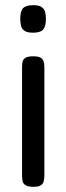

<svg xmlns="http://www.w3.org/2000/svg" viewBox="-20 -521 256 740"><path d="M108 -304Q127 -304 136 -299Q145 -294 148 -284.5Q151 -275 151 -261V156Q151 169 148 179Q145 189 136 194Q127 199 107 199Q89 199 79.5 193.5Q70 188 67.5 178.5Q65 169 65 155V-262Q65 -275 67.5 -284.5Q70 -294 79.5 -299Q89 -304 108 -304ZM108 -501Q129 -501 139.5 -494.5Q150 -488 153.5 -476Q157 -464 157 -448Q157 -420 146.5 -407.5Q136 -395 108 -395Q86 -395 75.5 -401.5Q65 -408 61.5 -420.5Q58 -433 58 -448Q58 -478 69 -489.5Q80 -501 108 -501Z"/></svg>

Font: Fredoka SemiCondensed
Style: Regular
Weight: 400
Width: 4
Designer: Ben Nathan
Foundry: Milena B. Brandão, Ben Nathan
Version: Version 2.001